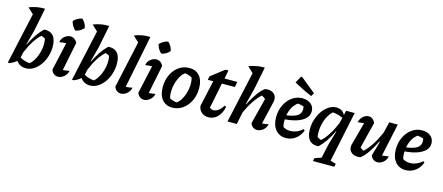

<svg xmlns="http://www.w3.org/2000/svg" viewBox="-57 -1412 5255 2277"><g transform="rotate(15 2570.5 -273.5)"><path d="M19 0 158 -630 87 -697Q136 -716 183 -724.5Q230 -733 281 -731L225 -451L176 -268L180 -266Q214 -336 251.5 -391.5Q289 -447 334 -490Q407 -496 446 -453Q485 -410 485 -320Q485 -255 466 -196Q447 -137 413 -90.5Q379 -44 335.5 -17Q292 10 242 10Q165 10 124 -50Q105 -33 84.5 -21Q64 -9 40 0ZM151 -97Q203 -66 272 -60Q311 -95 337.5 -151Q364 -207 373.5 -269.5Q383 -332 371 -389Q348 -403 323 -410Q235 -333 165 -164Z M753 -95Q742 -48 707.5 -20Q673 8 635 8Q608 8 586 -8Q564 -24 552 -55L629 -401Q585 -399 545 -393Q554 -439 588 -466Q622 -493 659 -493Q685 -493 707 -478.5Q729 -464 743 -435L672 -84Q714 -87 753 -95ZM738 -733Q760 -714 775.5 -687Q791 -660 795 -632Q777 -610 750 -594Q723 -578 694 -574Q673 -592 657 -619Q641 -646 635 -676Q655 -697 682 -712.5Q709 -728 738 -733Z M807 0 946 -630 875 -697Q924 -716 971 -724.5Q1018 -733 1069 -731L1013 -451L964 -268L968 -266Q1002 -336 1039.5 -391.5Q1077 -447 1122 -490Q1195 -496 1234 -453Q1273 -410 1273 -320Q1273 -255 1254 -196Q1235 -137 1201 -90.5Q1167 -44 1123.5 -17Q1080 10 1030 10Q953 10 912 -50Q893 -33 872.5 -21Q852 -9 828 0ZM939 -97Q991 -66 1060 -60Q1099 -95 1125.5 -151Q1152 -207 1161.5 -269.5Q1171 -332 1159 -389Q1136 -403 1111 -410Q1023 -333 953 -164Z M1525 -95Q1515 -48 1480 -20Q1445 8 1407 8Q1380 8 1358 -8Q1336 -24 1325 -55L1451 -631L1380 -697Q1423 -716 1472.5 -724.5Q1522 -733 1574 -731L1444 -84Q1486 -87 1525 -95Z M1808 -95Q1797 -48 1762.5 -20Q1728 8 1690 8Q1663 8 1641 -8Q1619 -24 1607 -55L1684 -401Q1640 -399 1600 -393Q1609 -439 1643 -466Q1677 -493 1714 -493Q1740 -493 1762 -478.5Q1784 -464 1798 -435L1727 -84Q1769 -87 1808 -95ZM1793 -733Q1815 -714 1830.5 -687Q1846 -660 1850 -632Q1832 -610 1805 -594Q1778 -578 1749 -574Q1728 -592 1712 -619Q1696 -646 1690 -676Q1710 -697 1737 -712.5Q1764 -728 1793 -733Z M2041 11Q1960 11 1914.5 -44Q1869 -99 1869 -195Q1869 -280 1901.5 -348.5Q1934 -417 1990.5 -456.5Q2047 -496 2118 -496Q2199 -496 2244.5 -442.5Q2290 -389 2290 -292Q2290 -207 2257 -138.5Q2224 -70 2167.5 -29.5Q2111 11 2041 11ZM2073 -62Q2103 -80 2126 -117Q2149 -154 2163.5 -201Q2178 -248 2180.5 -298.5Q2183 -349 2171 -393Q2130 -416 2085 -422Q2055 -403 2032 -365Q2009 -327 1995 -279.5Q1981 -232 1978.5 -182.5Q1976 -133 1987 -90Q2024 -68 2073 -62Z M2482 11Q2433 11 2399 -18.5Q2365 -48 2359 -96L2430 -417H2363L2372 -462L2535 -587H2571L2551 -483H2708L2695 -417H2536L2473 -103Q2495 -86 2521 -86Q2551 -86 2581 -108Q2611 -130 2635 -172L2656 -164Q2641 -83 2594 -36Q2547 11 2482 11Z M2717 0 2856 -630 2785 -697Q2881 -734 2979 -731L2923 -451L2872 -253L2876 -251Q2917 -333 2961.5 -395.5Q3006 -458 3046 -486Q3067 -490 3081 -490Q3129 -490 3158 -463.5Q3187 -437 3187 -394Q3187 -377 3183 -361L3118 -83Q3144 -85 3161.5 -88Q3179 -91 3197 -95Q3186 -47 3151.5 -20Q3117 7 3080 7Q3052 7 3030 -8.5Q3008 -24 2997 -55L3078 -372Q3055 -392 3031 -403Q2985 -361 2941.5 -296.5Q2898 -232 2861 -147L2831 0Z M3434 11Q3354 11 3307 -46Q3260 -103 3260 -199Q3260 -281 3292.5 -348.5Q3325 -416 3381 -456Q3437 -496 3506 -496Q3571 -496 3611 -462.5Q3651 -429 3651 -373Q3651 -322 3614 -285.5Q3577 -249 3512.5 -227.5Q3448 -206 3367 -201Q3366 -188 3366 -175Q3366 -142 3374 -110Q3409 -84 3463 -84Q3501 -84 3539.5 -99.5Q3578 -115 3614 -147L3629 -132Q3604 -66 3551.5 -27.5Q3499 11 3434 11ZM3546 -371Q3546 -389 3541 -406Q3506 -418 3468 -421Q3392 -364 3372 -251Q3465 -264 3505.5 -292Q3546 -320 3546 -371ZM3597 -548Q3540 -572 3485.5 -599Q3431 -626 3377 -656L3421 -738H3437L3621 -588Z M3835 5Q3763 11 3723.5 -31.5Q3684 -74 3684 -164Q3684 -229 3703.5 -288.5Q3723 -348 3756.5 -394.5Q3790 -441 3833 -468Q3876 -495 3922 -495Q3997 -495 4030 -432L4043 -487H4148L4018 133L4087 153L4079 191H3817L3824 155Q3848 145 3868 138Q3888 131 3906 126L3945 -51L3994 -218L3989 -219Q3956 -150 3918.5 -94.5Q3881 -39 3835 5ZM3797 -97Q3809 -90 3821 -84.5Q3833 -79 3846 -75Q3932 -153 4005 -325L4021 -394Q3968 -420 3897 -428Q3859 -395 3833 -341Q3807 -287 3797 -223Q3787 -159 3797 -97Z M4474 -55 4525 -233 4518 -236Q4477 -152 4433.5 -90Q4390 -28 4350 1Q4331 5 4316 5Q4267 5 4237 -21Q4207 -47 4207 -90Q4207 -107 4212 -124L4287 -400Q4246 -396 4210 -391Q4221 -438 4253 -465.5Q4285 -493 4321 -493Q4347 -493 4368 -477Q4389 -461 4401 -431L4321 -112Q4342 -92 4365 -82Q4413 -126 4457 -194Q4501 -262 4541 -355L4572 -487H4677L4591 -84Q4630 -88 4672 -95Q4662 -47 4628 -20Q4594 7 4556 7Q4529 7 4507 -8.5Q4485 -24 4474 -55Z M4904 11Q4824 11 4777 -46Q4730 -103 4730 -199Q4730 -281 4762.5 -348.5Q4795 -416 4851 -456Q4907 -496 4976 -496Q5041 -496 5081 -462.5Q5121 -429 5121 -373Q5121 -322 5084 -285.5Q5047 -249 4982.5 -227.5Q4918 -206 4837 -201Q4836 -188 4836 -175Q4836 -142 4844 -110Q4879 -84 4933 -84Q4971 -84 5009.5 -99.5Q5048 -115 5084 -147L5099 -132Q5074 -66 5021.5 -27.5Q4969 11 4904 11ZM5016 -371Q5016 -389 5011 -406Q4976 -418 4938 -421Q4862 -364 4842 -251Q4935 -264 4975.5 -292Q5016 -320 5016 -371Z"/></g></svg>

Font: Piazzolla SemiBold
Style: Italic
Weight: 600
Italic angle: -11.3°
Designer: Juan Pablo del Peral
Foundry: Huerta Tipografica
Version: Version 1.330